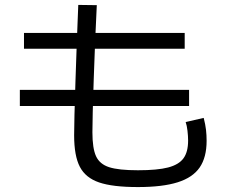

<svg xmlns="http://www.w3.org/2000/svg" viewBox="-20 -757 904 770"><path d="M277.3 -214.8Q277.3 -268.6 282.7 -433.1Q288.1 -597.7 293.9 -737.3L368.2 -736.3Q361.3 -600.6 356 -441.9Q350.6 -283.2 350.6 -226.6Q350.6 -162.1 365.2 -130.4Q379.9 -98.6 418 -86.4Q456.1 -74.2 533.2 -74.2Q611.3 -74.2 654.3 -85.4Q697.3 -96.7 715.8 -122.1Q734.4 -147.5 734.4 -193.4Q734.4 -210.9 731.9 -232.4Q729.5 -253.9 724.6 -267.6L796.9 -284.2Q803.7 -257.8 806.2 -236.3Q808.6 -214.8 808.6 -192.4Q808.6 -126 780.8 -85.4Q752.9 -44.9 692.4 -25.9Q631.8 -6.8 533.2 -6.8Q431.6 -6.8 377.4 -25.4Q323.2 -43.9 300.3 -87.9Q277.3 -131.8 277.3 -214.8ZM59.6 -396.5H738.3V-332H59.6ZM76.2 -625H720.7V-561.5H76.2Z"/></svg>

Font: Pretendard GOV Variable
Style: Regular
Weight: 400
Designer: Base glyphs from Inter by Rasmus Andersson; Hangul glyphs from Noto Sans CJK(Source Han Sans) by Jang Soo-young and Kang
Foundry: Kil Hyung-jin
Version: Version 1.307;Glyphs 3.2 (3192)